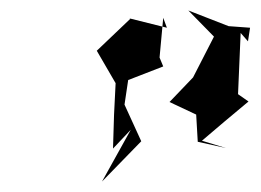

<svg xmlns="http://www.w3.org/2000/svg" viewBox="-20 -803 498 367"><path d="M458 -750 417 -753 340 -783 389 -733 349 -655 304 -608 355 -584 358 -532 412 -520 366 -534C395 -559 425 -584 455 -609L435 -623L440 -740L454 -724ZM299 -750 227 -768 229 -767 165 -706 201 -644 198 -584 196 -519 230 -555 175 -456 250 -533 218 -603 225 -650 292 -676 285 -693 292 -769Z"/></svg>

Font: Asimov Aggro
Style: It
Weight: 500
Designer: Google
Version: Version 2.000980; 2014